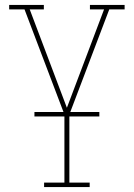

<svg xmlns="http://www.w3.org/2000/svg" viewBox="-20 -550 540 775"><path d="M158 205V187H240V-88L79 -512H17V-530H157V-512H100L250 -115L400 -512H343V-530H483V-512H421L260 -88V187H342V205ZM119 -80V-98H381V-80Z"/></svg>

Font: Iosevka Slab Thin
Style: Regular
Weight: 100
Monospace: yes
Designer: Belleve Invis
Foundry: Belleve Invis
Version: Version 11.1.0; ttfautohint (v1.8.3)